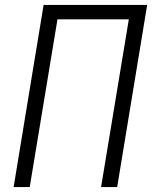

<svg xmlns="http://www.w3.org/2000/svg" viewBox="-20 -755 640 775"><path d="M35 0 156 -735H574L453 0H388L500 -677H212L100 0Z"/></svg>

Font: Iosevka Light Extended Oblique
Style: Regular
Weight: 300
Width: 7
Italic angle: -9°
Monospace: yes
Designer: Belleve Invis
Foundry: Belleve Invis
Version: Version 32.5.0; ttfautohint (v1.8.4)